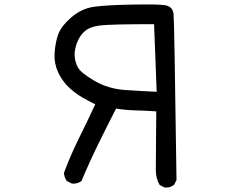

<svg xmlns="http://www.w3.org/2000/svg" viewBox="-20 -790 1040 861"><path d="M717.3 50.3 697.8 40.5 695.8 39.6 695.3 38.1Q678.7 9.3 678.7 -27.3L680.7 -290.5Q665.5 -291.5 650.6 -292.5Q635.7 -293.5 620.8 -293.9Q606 -294.4 590.8 -294.9Q543.9 -295.9 500.5 -303.2Q460.4 -225.1 421.4 -145.5Q381.3 -64 346.2 20L345.7 21.5L344.2 22.5Q327.1 35.2 303.2 33.2H302.2L301.3 32.7L281.7 22.9L280.3 22L279.3 21Q268.6 5.9 266.6 -13.2V-14.6L267.1 -15.6Q296.4 -94.2 335.4 -172.9Q373 -248.5 407.2 -322.3Q391.6 -330.1 377.2 -337.6Q362.8 -345.2 348.6 -353.5Q317.9 -371.1 289.1 -397.9Q283.2 -403.3 277.8 -409.4Q272.5 -415.5 267.3 -421.9Q262.2 -428.2 257.8 -435.1Q253.4 -441.9 249.3 -449.2Q245.1 -456.5 241.2 -464.4Q222.7 -503.9 224.6 -547.4Q226.6 -589.8 238.3 -627.9Q249.5 -667.5 296.9 -709.5Q320.3 -730.5 346.9 -743.2Q373.5 -755.9 402.3 -759.8Q459.5 -767.6 577.1 -769.5Q635.7 -770.5 672.1 -769.8Q708.5 -769 722.7 -766.1Q754.4 -759.8 758.3 -727.5Q761.7 -699.7 771.5 15.6V17.1L771 18.1L761.2 37.6L760.7 39.1L759.3 39.6Q743.2 52.7 719.2 50.8H718.3ZM682.6 -378.4 670.9 -681.6Q572.8 -681.6 512.2 -680.2Q451.7 -678.7 428.2 -675.8Q405.3 -672.9 387.9 -666.3Q370.6 -659.7 359.4 -649.4Q335.9 -628.4 324.2 -595.2Q312.5 -561.5 314.9 -536.1Q315.9 -527.8 317.6 -519.5Q319.3 -511.2 322.3 -503.2Q325.2 -495.1 329.6 -487.3Q341.3 -464.4 403.3 -427.7Q465.8 -391.6 538.6 -386.7Q573.7 -384.3 610.1 -382.1Q646.5 -379.9 682.6 -378.4Z"/></svg>

Font: NaikaiFont
Style: SemiBold
Weight: 600
Version: Version 1.89